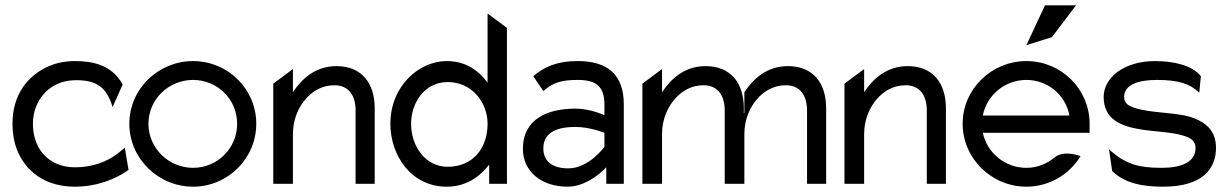

<svg xmlns="http://www.w3.org/2000/svg" viewBox="-20 -692 4628 723"><path d="M404 -289 442 -374C400 -450 325 -462 262 -462C227 -462 196 -456 167 -444C87 -411 27 -338 27 -226C27 -192 32 -160 43 -131C74 -48 149 11 262 11C343 11 415 -17 464 -52L450 -136L426 -116C385 -84 330 -62 262 -62C239 -62 217 -66 197 -74C142 -96 104 -149 104 -226C104 -249 108 -271 116 -291C139 -347 189 -390 267 -390C341 -390 381 -366 404 -289Z M539 -226C539 -318 615 -391 707 -391C799 -391 873 -318 873 -226C873 -134 799 -60 707 -60C615 -60 539 -134 539 -226ZM467 -226C467 -95 576 11 707 11C838 11 945 -95 945 -226C945 -357 838 -462 707 -462C576 -462 467 -357 467 -226Z M1391 0V-284C1391 -379 1342 -443 1247 -443C1169 -443 1118 -397 1083 -345V-432L1009 -377V0H1083V-187C1083 -243 1104 -288 1131 -319C1155 -347 1191 -371 1239 -371C1294 -371 1319 -331 1319 -276V0Z M1662 11C1736 11 1787 -27 1822 -72V0H1889V-587L1816 -641V-381C1782 -426 1735 -462 1662 -462C1558 -462 1450 -368 1450 -226C1450 -107 1528 11 1662 11ZM1666 -383C1759 -383 1816 -304 1816 -226C1816 -133 1760 -64 1666 -64C1582 -64 1528 -141 1528 -226C1528 -304 1578 -383 1666 -383Z M1988 -405 2026 -349C2062 -382 2097 -391 2156 -391C2225 -391 2256 -366 2256 -299V-258C2256 -258 2204 -283 2147 -283C2038 -283 1949 -241 1949 -132C1949 -45 2020 11 2117 11C2198 11 2263 -62 2263 -62V0H2329V-299C2329 -410 2269 -462 2156 -462C2076 -462 2029 -440 1988 -405ZM2120 -58C2065 -58 2026 -81 2026 -133C2026 -197 2083 -214 2147 -214C2201 -214 2256 -192 2256 -192V-139C2256 -139 2198 -58 2120 -58Z M2709 -276V0H2781H2783V-187C2783 -243 2804 -288 2831 -319C2855 -347 2891 -371 2939 -371C2994 -371 3019 -331 3019 -276V0H3091V-284C3091 -379 3042 -443 2947 -443C2869 -443 2818 -397 2783 -345V-267L2781 -266V-284C2781 -379 2732 -443 2637 -443C2559 -443 2508 -397 2473 -345V-432L2399 -377V0H2473V-187C2473 -243 2494 -288 2521 -319C2545 -347 2581 -371 2629 -371C2684 -371 2709 -331 2709 -276Z M3542 0V-284C3542 -379 3493 -443 3398 -443C3320 -443 3269 -397 3234 -345V-432L3160 -377V0H3234V-187C3234 -243 3255 -288 3282 -319C3306 -347 3342 -371 3390 -371C3445 -371 3470 -331 3470 -276V0Z M3845 -522 3941 -552 4032 -672H3915ZM3681 -192H4083V-226C4083 -357 3976 -462 3845 -462C3714 -462 3605 -357 3605 -226C3605 -95 3714 11 3845 11C3931 11 4007 -35 4049 -104C4049 -104 3987 -129 3951 -99C3922 -75 3886 -60 3845 -60C3765 -60 3697 -116 3681 -192ZM4007 -257H3681C3696 -334 3764 -391 3845 -391C3926 -391 3993 -334 4007 -257Z M4168 -48C4217 0 4287 11 4360 11C4509 11 4559 -57 4559 -135C4559 -199 4522 -229 4476 -247C4414 -271 4317 -264 4252 -286C4231 -293 4213 -302 4213 -327C4213 -375 4271 -391 4336 -391C4417 -391 4461 -377 4496 -343L4502 -405C4469 -447 4397 -462 4330 -462C4211 -462 4136 -399 4136 -327C4136 -245 4198 -218 4268 -206C4322 -196 4392 -196 4440 -180C4462 -173 4482 -162 4482 -135C4482 -80 4426 -60 4354 -60C4265 -60 4216 -75 4156 -130Z"/></svg>

Font: Charger
Style: Regular
Weight: 400
Designer: Jasper
Foundry: Cannot Into Space Fonts
Version: Version 0.98